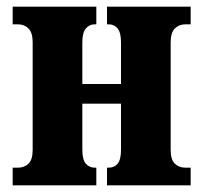

<svg xmlns="http://www.w3.org/2000/svg" viewBox="-20 -556 610 576"><path d="M18 0V-53H34Q53 -53 65.5 -65Q78 -77 78 -107V-429Q78 -458 65.5 -470.5Q53 -483 34 -483H18V-536H269V-483H264Q248 -483 237.5 -470.5Q227 -458 227 -429V-304H343V-429Q343 -458 333 -470.5Q323 -483 306 -483H301V-536H552V-483H536Q517 -483 504.5 -470.5Q492 -458 492 -429V-107Q492 -77 504.5 -65Q517 -53 536 -53H552V0H301V-53H306Q323 -53 333 -65Q343 -77 343 -107V-245H227V-107Q227 -77 237.5 -65Q248 -53 264 -53H269V0Z"/></svg>

Font: Noto Serif ExtraCondensed ExtraBold
Style: Regular
Weight: 800
Width: 2
Designer: Monotype Design Team
Foundry: Monotype Imaging Inc.
Version: Version 2.013; ttfautohint (v1.8.4.7-5d5b)